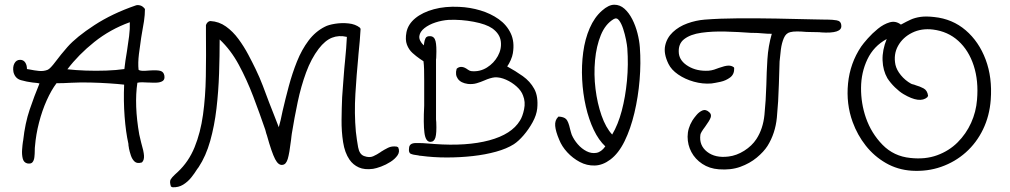

<svg xmlns="http://www.w3.org/2000/svg" viewBox="-20 -667 4271 812"><path d="M95 24Q80 20 76 3Q72 -14 73.5 -34.5Q75 -55 77 -68Q78 -72 78 -73Q86 -146 105.5 -203.5Q125 -261 147 -314Q140 -316 133 -316.5Q126 -317 118 -318Q93 -321 68.5 -328Q44 -335 37 -362Q33 -384 41 -399Q49 -414 65 -414Q79 -414 86.5 -403Q94 -392 94 -375Q98 -374 106 -373Q125 -369 145 -367Q165 -365 182 -372Q193 -377 215 -406.5Q237 -436 265 -468Q303 -511 379 -560.5Q455 -610 554 -644Q562 -647 573 -644Q584 -641 593 -629Q593 -604 589 -577.5Q585 -551 580 -525Q579 -521 578.5 -516Q578 -511 577 -507Q572 -475 567.5 -438Q563 -401 566 -372Q571 -368 581.5 -367.5Q592 -367 614 -369Q646 -371 659 -367Q672 -363 675 -348Q678 -331 668 -324.5Q658 -318 641.5 -317.5Q625 -317 609 -318H608H606Q593 -319 581 -319Q569 -319 561 -317Q554 -271 556 -215.5Q558 -160 569 -98Q571 -90 573 -81Q575 -72 577 -64Q588 -27 589 -8.5Q590 10 581 19L580 20Q560 26 549.5 16.5Q539 7 533.5 -9.5Q528 -26 525 -41Q525 -42 525 -43Q524 -47 523.5 -51Q523 -55 523 -59Q512 -108 507 -174Q502 -240 505 -309Q479 -312 441 -314.5Q403 -317 361.5 -318Q320 -319 281 -317Q265 -316 249 -315.5Q233 -315 219 -315Q197 -286 177.5 -242.5Q158 -199 145 -148.5Q132 -98 128 -49Q127 -43 127 -29Q127 -17 125.5 -3Q124 11 117.5 19Q111 27 95 24ZM265 -374Q300 -370 343 -368.5Q386 -367 429 -368.5Q472 -370 506 -375Q508 -392 510.5 -410.5Q513 -429 517 -451Q522 -483 526 -514Q530 -545 529 -573Q446 -543 379 -489.5Q312 -436 265 -374Z M710 125 703 122Q696 101 702 91.5Q708 82 719 72Q720 71 720 71Q723 68 726 65.5Q729 63 732 60Q778 17 803 -44.5Q828 -106 838.5 -181.5Q849 -257 850.5 -344Q852 -431 851 -526Q851 -535 851 -543.5Q851 -552 851 -561Q856 -575 868 -578H870Q906 -576 935.5 -555Q965 -534 988.5 -502Q1012 -470 1030 -436Q1048 -402 1061 -375Q1078 -340 1091.5 -304.5Q1105 -269 1118 -234Q1129 -207 1139 -180.5Q1149 -154 1159 -129Q1167 -156 1175 -197Q1187 -249 1201.5 -303Q1216 -357 1236 -407Q1256 -457 1285 -495.5Q1314 -534 1354 -554Q1369 -562 1397 -566.5Q1425 -571 1454 -568Q1483 -565 1502 -550L1505 -545Q1504 -522 1501.5 -494.5Q1499 -467 1496 -437Q1496 -434 1495.5 -430.5Q1495 -427 1495 -424Q1488 -352 1483 -270Q1478 -188 1485 -110Q1489 -75 1494.5 -44.5Q1500 -14 1520 -7Q1542 1 1558 -6Q1574 -13 1590 -24L1591 -25Q1605 -34 1621 -42Q1637 -50 1658 -47L1664 -44Q1672 -26 1661.5 -10.5Q1651 5 1631.5 17.5Q1612 30 1591.5 37.5Q1571 45 1558 47Q1522 52 1497.5 41Q1473 30 1458 8Q1438 -21 1431 -66Q1424 -111 1424.5 -161Q1425 -211 1427 -256Q1429 -287 1431.5 -317.5Q1434 -348 1436 -376Q1437 -384 1437.5 -392Q1438 -400 1439 -407Q1442 -437 1444 -463Q1446 -489 1447 -511Q1413 -519 1384 -507.5Q1355 -496 1328 -461Q1296 -419 1274.5 -360.5Q1253 -302 1239 -235.5Q1225 -169 1214 -101Q1213 -96 1212.5 -89.5Q1212 -83 1211 -76Q1204 -18 1197 5Q1190 28 1176 30Q1158 34 1143.5 6Q1129 -22 1109 -94Q1105 -105 1104 -110.5Q1103 -116 1102 -118Q1078 -188 1051 -259Q1024 -330 990 -393Q956 -456 909 -500Q909 -431 906.5 -356Q904 -281 895.5 -208Q887 -135 869 -71Q851 -7 820 40Q818 43 814 48Q803 66 788.5 84Q774 102 754.5 114Q735 126 710 125Z M1761 -8Q1758 -8 1754.5 -8.5Q1751 -9 1748 -10Q1728 -12 1717.5 -16.5Q1707 -21 1710 -41Q1711 -61 1736.5 -62Q1762 -63 1805 -59Q1808 -59 1811 -58.5Q1814 -58 1817 -58Q1954 -48 2049 -73.5Q2144 -99 2179 -157Q2190 -174 2196.5 -205Q2203 -236 2192 -263Q2185 -283 2165 -301Q2145 -319 2120 -330Q2095 -341 2073 -340Q2063 -339 2051.5 -335.5Q2040 -332 2029 -327Q2013 -320 1996 -315Q1979 -310 1959 -312Q1929 -316 1916.5 -333.5Q1904 -351 1911 -375L1912 -377Q1931 -393 1958 -373Q1961 -371 1964.5 -369Q1968 -367 1975 -366Q2010 -363 2039.5 -381.5Q2069 -400 2085.5 -430Q2102 -460 2098 -492Q2094 -524 2062 -547Q2036 -565 1983.5 -575Q1931 -585 1878 -583Q1849 -581 1821.5 -572Q1794 -563 1775 -548Q1756 -533 1753.5 -514.5Q1751 -496 1772 -475Q1773 -477 1773 -479.5Q1773 -482 1774 -486Q1775 -495 1779.5 -505Q1784 -515 1800 -514Q1817 -513 1822 -493Q1827 -473 1825 -429Q1825 -420 1824 -416V-174Q1824 -168 1824 -162Q1824 -156 1825 -150Q1827 -104 1821.5 -85.5Q1816 -67 1800 -67Q1780 -67 1775 -105.5Q1770 -144 1774 -220V-238Q1774 -295 1774 -325.5Q1774 -356 1773.5 -374Q1773 -392 1771 -408L1756 -418Q1740 -429 1724.5 -443Q1709 -457 1701 -478Q1693 -499 1699 -531Q1706 -565 1736.5 -590Q1767 -615 1815 -628Q1863 -641 1922 -638Q1968 -636 2011.5 -623Q2055 -610 2089 -586Q2123 -562 2140 -526Q2157 -490 2149 -442Q2147 -429 2140 -413Q2133 -397 2125 -386Q2160 -367 2191 -345Q2222 -323 2239.5 -291Q2257 -259 2252 -208Q2249 -180 2232.5 -150Q2216 -120 2194.5 -95Q2173 -70 2153 -57Q2123 -38 2078 -25.5Q2033 -13 1979.5 -7Q1926 -1 1869.5 -1Q1813 -1 1761 -8Z M2561 8Q2529 32 2495.5 33Q2462 34 2432 18Q2402 2 2379 -23Q2356 -48 2345 -76Q2330 -111 2328 -134.5Q2326 -158 2340 -172L2342 -174Q2365 -173 2374.5 -163Q2384 -153 2391 -121Q2393 -114 2394.5 -108Q2396 -102 2398 -97Q2407 -76 2423.5 -57Q2440 -38 2460.5 -27.5Q2481 -17 2502 -20.5Q2523 -24 2540 -48Q2512 -74 2491 -118Q2470 -162 2457.5 -217Q2445 -272 2442 -331Q2439 -390 2446.5 -446Q2454 -502 2474 -548Q2494 -594 2526 -622Q2554 -647 2578 -647Q2602 -647 2621 -630Q2640 -613 2654 -585.5Q2668 -558 2676 -526.5Q2684 -495 2686 -467Q2691 -401 2685 -329Q2679 -257 2663 -189.5Q2647 -122 2621.5 -70Q2596 -18 2561 8ZM2569 -98Q2594 -140 2609.5 -198.5Q2625 -257 2631.5 -325.5Q2638 -394 2633 -463Q2632 -476 2627.5 -499Q2623 -522 2615.5 -545Q2608 -568 2598 -581Q2588 -594 2575 -586Q2540 -565 2521 -518.5Q2502 -472 2496.5 -412Q2491 -352 2498.5 -291Q2506 -230 2524 -178.5Q2542 -127 2569 -98Z M3020 49Q2980 46 2950 26Q2920 6 2904 -24Q2888 -54 2888 -89Q2888 -124 2908 -157Q2909 -158 2910 -160Q2915 -168 2926 -181Q2937 -194 2951 -200Q2965 -206 2980 -192Q2990 -183 2985.5 -170Q2981 -157 2962 -131Q2943 -106 2942 -97Q2936 -52 2970.5 -25Q3005 2 3061 -5Q3095 -9 3127.5 -29.5Q3160 -50 3179 -79Q3207 -122 3213 -181.5Q3219 -241 3221 -308Q3222 -361 3225.5 -416.5Q3229 -472 3244 -524Q3234 -524 3224.5 -524.5Q3215 -525 3204 -526Q3194 -527 3184 -527.5Q3174 -528 3163 -528Q3161 -528 3157 -528Q3104 -532 3048.5 -533.5Q2993 -535 2946.5 -528.5Q2900 -522 2873.5 -501.5Q2847 -481 2851 -441Q2855 -408 2891.5 -386.5Q2928 -365 2977 -368Q2989 -369 3000 -372.5Q3011 -376 3021 -380Q3046 -389 3060 -389.5Q3074 -390 3084 -382L3085 -379Q3086 -353 3068 -339.5Q3050 -326 3027 -321Q3004 -316 2989 -314Q2952 -311 2914.5 -321.5Q2877 -332 2848 -352Q2819 -372 2807 -397Q2786 -440 2793 -473.5Q2800 -507 2825.5 -531Q2851 -555 2887 -568Q2923 -581 2960 -584Q3024 -589 3102.5 -589.5Q3181 -590 3263.5 -588.5Q3346 -587 3423 -585Q3436 -585 3449 -584.5Q3462 -584 3475 -584Q3477 -584 3482 -584Q3500 -584 3518.5 -581Q3537 -578 3538 -559Q3542 -524 3452 -530Q3449 -531 3437 -531Q3425 -531 3411.5 -531.5Q3398 -532 3390 -532Q3369 -534 3351 -534Q3333 -534 3322 -531Q3304 -527 3295 -506Q3286 -485 3282.5 -458Q3279 -431 3277 -407Q3276 -391 3276 -375Q3276 -359 3275 -343Q3275 -335 3274.5 -327Q3274 -319 3274 -311Q3272 -237 3265.5 -170Q3259 -103 3226 -50Q3210 -25 3180.5 -0.5Q3151 24 3111 38.5Q3071 53 3020 49Z M3836 55Q3776 51 3726.5 22.5Q3677 -6 3641.5 -51Q3606 -96 3586 -151Q3558 -228 3566.5 -314Q3575 -400 3622 -470Q3631 -483 3650 -504.5Q3669 -526 3693 -545.5Q3717 -565 3742.5 -572.5Q3768 -580 3790 -563Q3791 -564 3794 -565Q3814 -576 3831.5 -584Q3849 -592 3872.5 -595.5Q3896 -599 3931 -595Q4008 -587 4064 -539Q4120 -491 4148.5 -415Q4177 -339 4170 -245Q4165 -177 4137.5 -120Q4110 -63 4064.5 -22.5Q4019 18 3960.5 38.5Q3902 59 3836 55ZM3830 1Q3893 8 3943.5 -10.5Q3994 -29 4030 -65Q4066 -101 4087 -147.5Q4108 -194 4112 -245Q4119 -325 4098 -389.5Q4077 -454 4033 -494Q3989 -534 3926 -542Q3877 -548 3837.5 -528.5Q3798 -509 3778 -473Q3758 -437 3767 -393Q3772 -371 3790 -349Q3808 -327 3833 -313Q3837 -311 3838 -311Q3843 -310 3846 -309Q3849 -308 3854 -306Q3869 -302 3885.5 -293.5Q3902 -285 3905 -262L3902 -256Q3870 -228 3801 -269Q3784 -279 3765 -297.5Q3746 -316 3733 -336Q3714 -369 3712.5 -412Q3711 -455 3730 -502Q3675 -472 3648.5 -416.5Q3622 -361 3621.5 -295.5Q3621 -230 3642 -169Q3665 -103 3712.5 -54.5Q3760 -6 3830 1Z"/></svg>

Font: Yuji Hentaigana Akari
Style: Regular
Weight: 400
Designer: Kataoka Yuji
Foundry: Kinuta Font Factory
Version: Version 3.002